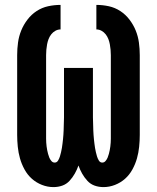

<svg xmlns="http://www.w3.org/2000/svg" viewBox="-20 -755 640 783"><path d="M198 8Q174 8 151 -1Q128 -10 110 -26Q92 -42 80 -64Q68 -86 61.5 -109Q55 -132 52.5 -156.5Q50 -181 50 -205V-530Q50 -556 53.5 -581.5Q57 -607 66.5 -630.5Q76 -654 92 -675Q108 -696 129.5 -710Q151 -724 176 -729.5Q201 -735 227 -735V-635Q216 -635 206 -629.5Q196 -624 189 -615Q182 -606 178 -595.5Q174 -585 172 -574Q170 -563 169 -552Q168 -541 168 -530V-205Q168 -197 168 -189.5Q168 -182 168.5 -174Q169 -166 170 -158Q171 -150 172.5 -142.5Q174 -135 176 -127.5Q178 -120 181 -112.5Q184 -105 189.5 -98.5Q195 -92 203 -92Q212 -92 217 -100.5Q222 -109 224.5 -117.5Q227 -126 229 -134.5Q231 -143 232.5 -152Q234 -161 235 -170Q236 -179 237 -187.5Q238 -196 238.5 -205Q239 -214 239.5 -223Q240 -232 240 -241Q240 -250 240.5 -258.5Q241 -267 241 -276Q241 -285 241 -294V-478H359V-294Q359 -285 359 -276Q359 -267 359.5 -258.5Q360 -250 360 -241Q360 -232 360.5 -223Q361 -214 361.5 -205Q362 -196 363 -187.5Q364 -179 365 -170Q366 -161 367.5 -152Q369 -143 371 -134.5Q373 -126 375.5 -117.5Q378 -109 383 -100.5Q388 -92 397 -92Q405 -92 410.5 -98.5Q416 -105 419 -112.5Q422 -120 424 -127.5Q426 -135 427.5 -142.5Q429 -150 430 -158Q431 -166 431.5 -174Q432 -182 432 -189.5Q432 -197 432 -205V-530Q432 -541 431 -552Q430 -563 428 -574Q426 -585 422 -595.5Q418 -606 411 -615Q404 -624 394 -629.5Q384 -635 373 -635V-735Q399 -735 424 -729.5Q449 -724 470.5 -710Q492 -696 508 -675Q524 -654 533.5 -630.5Q543 -607 546.5 -581.5Q550 -556 550 -530V-205Q550 -181 547.5 -156.5Q545 -132 538.5 -109Q532 -86 520 -64Q508 -42 490 -26Q472 -10 449 -1Q426 8 402 8Q383 8 366 2Q349 -4 336.5 -17.5Q324 -31 315 -47Q306 -63 300 -80Q294 -63 285 -47Q276 -31 263.5 -17.5Q251 -4 234 2Q217 8 198 8Z"/></svg>

Font: Iosevka Slab Extended
Style: Bold
Weight: 700
Width: 7
Monospace: yes
Designer: Belleve Invis
Foundry: Belleve Invis
Version: Version 11.1.0; ttfautohint (v1.8.3)